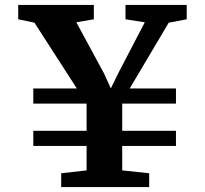

<svg xmlns="http://www.w3.org/2000/svg" viewBox="-20 -763 835 783"><path d="M293.4 -402.1 120.5 -670.5 54.3 -684.3V-743H362.7V-684.3L291.3 -672.1L404.4 -463.2L432 -402.4L461.9 -463.7L570.5 -672.1L491.8 -684.3V-743H741.4V-684.3L668.1 -670.5L508.9 -402.1H697.6V-340.6H478.4V-229.5H697.6V-167.9H478.4V-68.1L588.4 -56.4V0H229.6V-56.4L333.1 -68.1V-167.9H115.8V-229.5H333.1V-340.6H115.8V-402.1Z"/></svg>

Font: Merriweather Light
Style: Regular
Weight: 300
Designer: Eben Sorkin
Foundry: Eben Sorkin
Version: Version 2.100